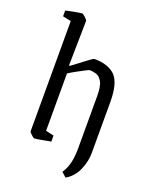

<svg xmlns="http://www.w3.org/2000/svg" viewBox="-145 -721 734 935"><g transform="rotate(20 221.5 -253.5)"><path d="M33 -598V-628Q33 -628 44.5 -630.5Q56 -633 71.5 -636Q87 -639 100 -641Q113 -643 116 -643Q119 -643 126 -637.5Q133 -632 139.5 -625Q146 -618 146 -615L142 -383L146 -382Q163 -394 185.5 -411.5Q208 -429 226 -442Q244 -455 247 -455Q320 -455 356 -419Q392 -383 392 -284V-21Q392 24 372.5 68.5Q353 113 313 136L289 115Q309 84 315.5 51Q322 18 322 -18V-289Q322 -341 309 -363.5Q296 -386 278 -391Q260 -396 245 -396Q242 -396 222.5 -386Q203 -376 180.5 -363.5Q158 -351 146 -343V-46L188 -36V-5Q188 -5 176.5 -3Q165 -1 149.5 2Q134 5 121 7Q108 9 104 9Q102 9 95 3.5Q88 -2 82 -8.5Q76 -15 76 -18V-589Z"/></g></svg>

Font: Grenze Gotisch Light
Style: Regular
Weight: 300
Designer: Renata Polastri
Foundry: Omnibus-Type
Version: Version 1.001